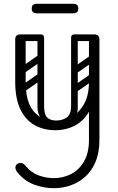

<svg xmlns="http://www.w3.org/2000/svg" viewBox="-20 -681 621 1010"><path d="M264 309Q211 309 159.5 290Q108 271 71 225Q61 212 61 200Q61 189 70 182Q78 176 87 176Q103 176 115 192Q144 227 183 241.5Q222 256 264 256Q310 256 352 235.5Q394 215 421 170Q448 125 448 54V-474Q448 -500 476 -500Q503 -500 503 -474V54Q503 122 482.5 170.5Q462 219 427.5 249.5Q393 280 350.5 294.5Q308 309 264 309ZM270 4Q211 4 163.5 -22Q116 -48 88 -104.5Q60 -161 60 -251H115Q115 -144 157.5 -95Q200 -46 270 -46Q316 -46 356.5 -67.5Q397 -89 422.5 -134.5Q448 -180 448 -251H483Q483 -161 454 -104.5Q425 -48 377 -22Q329 4 270 4ZM88 -225Q60 -225 60 -251V-474Q60 -500 88 -500Q115 -500 115 -474V-251Q115 -225 88 -225ZM194 -500Q212 -500 212 -482V-120Q212 -104 194 -104Q177 -104 177 -121V-483Q177 -500 194 -500ZM371 -500Q389 -500 389 -482V-120Q389 -104 371 -104Q354 -104 354 -121V-483Q354 -500 371 -500ZM276 -47 287 -28Q177 -28 177 -121V-219H212V-124Q212 -79 228 -63Q244 -47 276 -47ZM276 -47Q308 -47 331 -63Q354 -79 354 -124V-219H389V-111Q389 -74 352.5 -51Q316 -28 266 -28ZM72 -483Q72 -500 89 -500H192Q211 -500 211 -483Q211 -465 193 -465H90Q72 -465 72 -483ZM356 -483Q356 -500 373 -500H476Q495 -500 495 -483Q495 -465 477 -465H374Q356 -465 356 -483ZM117 -303Q102 -292 93 -306Q89 -311 88.5 -318Q88 -325 96 -331L173 -385Q188 -395 198 -381Q202 -375 201.5 -368.5Q201 -362 194 -357ZM117 -205Q102 -194 93 -208Q89 -213 88.5 -220Q88 -227 96 -233L173 -287Q188 -297 198 -283Q202 -277 201.5 -270.5Q201 -264 194 -259ZM394 -303Q379 -292 370 -306Q366 -311 365.5 -318Q365 -325 373 -331L450 -385Q465 -395 475 -381Q479 -375 478.5 -368.5Q478 -362 471 -357ZM394 -205Q379 -194 370 -208Q366 -213 365.5 -220Q365 -227 373 -233L450 -287Q465 -297 475 -283Q479 -277 478.5 -270.5Q478 -264 471 -259ZM173 -611Q147 -611 147 -636Q147 -661 173 -661H366Q392 -661 392 -636Q392 -611 366 -611Z"/></svg>

Font: Nsibidi Libre Uzo
Style: Regular
Weight: 400
Designer: Oluwaseun Badejo
Version: Version 1.021